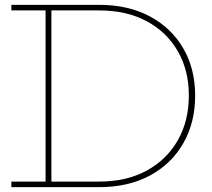

<svg xmlns="http://www.w3.org/2000/svg" viewBox="-20 -772 876 792"><path d="M302 0V-23H389Q502 -23 585 -68.2Q668 -113.5 713.5 -193.5Q759 -273.5 759 -378Q759 -481.5 713.5 -560.8Q668 -640 585 -684.5Q502 -729 389 -729H303V-752H389Q509.5 -752 598.5 -704.2Q687.5 -656.5 736.2 -572.2Q785 -488 785 -378Q785 -266.5 736.2 -181.2Q687.5 -96 598.5 -48Q509.5 0 389 0ZM27 0V-23H168V-729H27V-752H317V-729H192V-23H317V0Z"/></svg>

Font: Hepta Slab ExtraLight ExtraLight
Style: Regular
Weight: 250
Version: Version 1.102